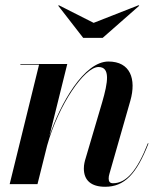

<svg xmlns="http://www.w3.org/2000/svg" viewBox="-20 -705 616 735"><path d="M338.5 -617.5 205 -685 203 -683 298.5 -560H373L513 -683L510.5 -685ZM129.5 -457.5 17 0H123.5L160.5 -148C203.5 -302.5 303 -448.5 357 -448.5C403 -448.5 393.5 -390.5 371 -313L308 -99.5C304.5 -88.5 301 -75 301 -60C301 -14.5 329 10 382.5 10C456 10 502.5 -38 548.5 -156L546 -156.5C504.5 -50.5 463 -3.5 412.5 -3.5C400 -3.5 396 -11 396 -21.5C396 -26.5 397 -34.5 399 -40L479 -319.5C502.5 -402.5 479 -469.5 395 -469.5C302.5 -469.5 211.5 -310.5 169 -183.5L237.5 -460H58V-457.5Z"/></svg>

Font: Bodoni* 72pt Medium
Style: Italic
Weight: 500
Italic angle: -13°
Version: Version 2.3